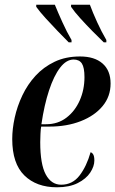

<svg xmlns="http://www.w3.org/2000/svg" viewBox="-20 -786 490 816"><path d="M222 10Q135 10 83.5 -40.5Q32 -91 32 -195Q32 -238 42.5 -286Q53 -334 75 -380.5Q97 -427 131 -464Q165 -501 212 -523.5Q259 -546 320 -546Q382 -546 416 -516Q450 -486 450 -431Q450 -376 416 -335Q382 -294 323 -271Q264 -248 190 -248H155Q153 -239 152 -217Q151 -195 151 -182Q151 -88 174.5 -44.5Q198 -1 240 -1Q288 -1 318 -40Q348 -79 365 -139Q372 -137 376.5 -129Q381 -121 381 -104Q381 -79 363.5 -52.5Q346 -26 310.5 -8Q275 10 222 10ZM176 -258Q226 -258 262.5 -286Q299 -314 319 -359.5Q339 -405 339 -458Q339 -499 328 -516Q317 -533 293 -533Q262 -533 235.5 -498.5Q209 -464 188.5 -402Q168 -340 156 -258ZM272 -606Q251 -627 224.5 -654.5Q198 -682 173.5 -709Q149 -736 134 -757V-766H213Q226 -734 245 -692Q264 -650 284 -616V-606ZM421 -606Q399 -627 372.5 -654Q346 -681 321.5 -708Q297 -735 282 -757V-766H362Q374 -733 393 -691.5Q412 -650 432 -616V-606Z"/></svg>

Font: Noto Serif Display Condensed SemiBold
Style: Italic
Weight: 600
Width: 3
Italic angle: -12°
Designer: Monotype Design Team
Foundry: Monotype Imaging Inc.
Version: Version 2.009